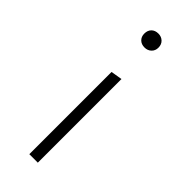

<svg xmlns="http://www.w3.org/2000/svg" viewBox="-210 -645 672 672"><g transform="rotate(45 126.0 -309.0)"><path d="M126 -549Q110 -549 100.5 -558.5Q91 -568 91 -583Q91 -599 100.5 -608.5Q110 -618 126 -618Q141 -618 151 -608.5Q161 -599 161 -583Q161 -568 151 -558.5Q141 -549 126 -549ZM105 0V-407L147 -414V0Z"/></g></svg>

Font: EauTest Light
Style: Regular
Weight: 300
Designer: Christian Thalmann (Catharsis Fonts)
Version: Version 0.001;PS 000.001;hotconv 1.0.88;makeotf.lib2.5.64775